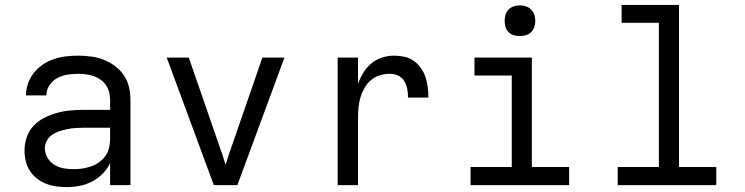

<svg xmlns="http://www.w3.org/2000/svg" viewBox="-20 -755 3040 783"><path d="M251 8Q230 8 208.5 5Q187 2 167 -6Q147 -14 130 -27.5Q113 -41 101.5 -59Q90 -77 85 -98Q80 -119 80 -141Q80 -169 89 -195.5Q98 -222 117 -242Q136 -262 160.5 -274.5Q185 -287 212 -294.5Q239 -302 266.5 -304.5Q294 -307 321 -307H429V-347Q429 -363 425 -379Q421 -395 412 -408Q403 -421 389.5 -430.5Q376 -440 361 -445Q346 -450 330 -452Q314 -454 298 -454Q276 -454 254.5 -450.5Q233 -447 213.5 -436.5Q194 -426 181.5 -407Q169 -388 169 -366H86Q86 -391 94.5 -415Q103 -439 118.5 -458.5Q134 -478 155 -492Q176 -506 199.5 -514Q223 -522 248 -525Q273 -528 298 -528Q325 -528 351.5 -524.5Q378 -521 402.5 -511.5Q427 -502 448.5 -486Q470 -470 485 -448Q500 -426 506 -400Q512 -374 512 -347V0H429V-90Q418 -66 398.5 -46.5Q379 -27 355 -14.5Q331 -2 304.5 3Q278 8 251 8ZM282 -65Q300 -65 318 -68Q336 -71 353 -77Q370 -83 385 -94Q400 -105 410.5 -120Q421 -135 425 -153Q429 -171 429 -189V-234H321Q305 -234 288 -233Q271 -232 255 -228.5Q239 -225 223 -220Q207 -215 193 -205.5Q179 -196 171 -181Q163 -166 163 -150Q163 -129 174 -111Q185 -93 202.5 -82.5Q220 -72 240.5 -68.5Q261 -65 282 -65Z M852 0 660 -520H750L870 -173Q878 -151 885.5 -128.5Q893 -106 900 -83Q907 -106 914.5 -128.5Q922 -151 930 -173L1050 -520H1140L948 0Z M1357 0V-520H1440V-412Q1448 -436 1461.5 -458Q1475 -480 1494 -496Q1513 -512 1537.5 -520Q1562 -528 1587 -528Q1608 -528 1629 -523.5Q1650 -519 1667 -507Q1684 -495 1696.5 -477.5Q1709 -460 1715.5 -440Q1722 -420 1724.5 -399Q1727 -378 1727 -357H1644Q1644 -374 1641 -391.5Q1638 -409 1629 -424Q1620 -439 1604 -446.5Q1588 -454 1570 -454Q1549 -454 1529 -448Q1509 -442 1493 -428.5Q1477 -415 1466.5 -396.5Q1456 -378 1450 -358Q1444 -338 1442 -317Q1440 -296 1440 -276V0Z M1899 0V-74H2067V-447H1915V-520H2149V-74H2301V0ZM2100 -608Q2087 -608 2075 -611.5Q2063 -615 2054 -624Q2045 -633 2041.5 -645Q2038 -657 2038 -670Q2038 -683 2041.5 -695Q2045 -707 2054 -716Q2063 -725 2075 -729Q2087 -733 2100 -733Q2113 -733 2125 -729Q2137 -725 2146 -716Q2155 -707 2159 -695Q2163 -683 2163 -670Q2163 -657 2159 -645Q2155 -633 2146 -624Q2137 -615 2125 -611.5Q2113 -608 2100 -608Z M2499 0V-74H2667V-662H2515V-735H2749V-74H2901V0Z"/></svg>

Font: Iosevka Fixed Extended
Style: Regular
Weight: 400
Width: 7
Monospace: yes
Designer: Belleve Invis
Foundry: Belleve Invis
Version: Version 24.1.1; ttfautohint (v1.8.4)